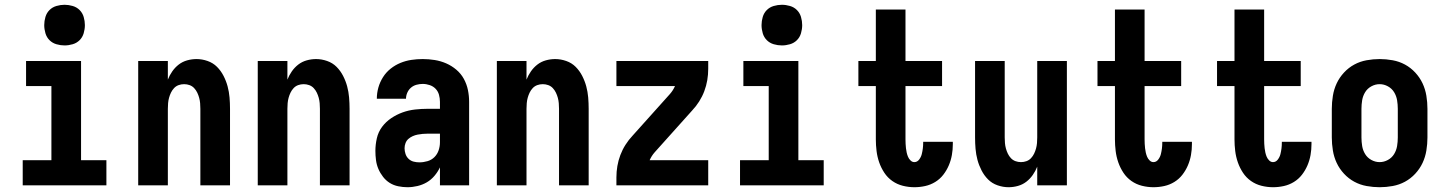

<svg xmlns="http://www.w3.org/2000/svg" viewBox="-20 -775 6040 803"><path d="M75 0V-105H195V-415H89V-520H319V-105H425V0ZM250 -585Q233 -585 216 -590Q199 -595 187 -607Q175 -619 170 -636Q165 -653 165 -670Q165 -687 170 -704Q175 -721 187 -733Q199 -745 216 -750Q233 -755 250 -755Q267 -755 284 -750Q301 -745 313 -733Q325 -721 330 -704Q335 -687 335 -670Q335 -653 330 -636Q325 -619 313 -607Q301 -595 284 -590Q267 -585 250 -585Z M558 0V-520H682V-442Q689 -460 700.5 -476.5Q712 -493 727.5 -505Q743 -517 762.5 -522.5Q782 -528 802 -528Q825 -528 848 -520Q871 -512 887.5 -495.5Q904 -479 915 -457.5Q926 -436 932 -413.5Q938 -391 940 -367.5Q942 -344 942 -320V0H818V-320Q818 -332 817 -343.5Q816 -355 813 -366Q810 -377 805 -387.5Q800 -398 792 -406.5Q784 -415 773 -419Q762 -423 750 -423Q738 -423 727 -419Q716 -415 708 -406.5Q700 -398 695 -387.5Q690 -377 687 -366Q684 -355 683 -343.5Q682 -332 682 -320V0Z M1058 0V-520H1182V-442Q1189 -460 1200.5 -476.5Q1212 -493 1227.5 -505Q1243 -517 1262.5 -522.5Q1282 -528 1302 -528Q1325 -528 1348 -520Q1371 -512 1387.5 -495.5Q1404 -479 1415 -457.5Q1426 -436 1432 -413.5Q1438 -391 1440 -367.5Q1442 -344 1442 -320V0H1318V-320Q1318 -332 1317 -343.5Q1316 -355 1313 -366Q1310 -377 1305 -387.5Q1300 -398 1292 -406.5Q1284 -415 1273 -419Q1262 -423 1250 -423Q1238 -423 1227 -419Q1216 -415 1208 -406.5Q1200 -398 1195 -387.5Q1190 -377 1187 -366Q1184 -355 1183 -343.5Q1182 -332 1182 -320V0Z M1684 8Q1665 8 1645.5 4Q1626 0 1610 -10Q1594 -20 1582 -35.5Q1570 -51 1562.5 -68.5Q1555 -86 1552.5 -105.5Q1550 -125 1550 -144Q1550 -170 1556 -196.5Q1562 -223 1578 -244.5Q1594 -266 1616.5 -281Q1639 -296 1664 -305Q1689 -314 1716 -317Q1743 -320 1769 -320H1820V-349Q1820 -364 1816 -378.5Q1812 -393 1802 -403.5Q1792 -414 1777.5 -419Q1763 -424 1748 -424Q1735 -424 1722 -420.5Q1709 -417 1699 -408.5Q1689 -400 1683.5 -387.5Q1678 -375 1678 -362H1556Q1556 -386 1562.5 -409Q1569 -432 1582 -452.5Q1595 -473 1614 -488Q1633 -503 1655 -512Q1677 -521 1700.5 -524.5Q1724 -528 1748 -528Q1773 -528 1798 -524Q1823 -520 1846 -510Q1869 -500 1888.5 -483.5Q1908 -467 1920 -445Q1932 -423 1937 -398.5Q1942 -374 1942 -349V0H1820V-75Q1811 -56 1797 -39.5Q1783 -23 1765 -12.5Q1747 -2 1726 3Q1705 8 1684 8ZM1734 -96Q1751 -96 1768 -101Q1785 -106 1797 -118Q1809 -130 1814.5 -146.5Q1820 -163 1820 -180V-216H1769Q1758 -216 1747.5 -215Q1737 -214 1726.5 -212Q1716 -210 1706 -205.5Q1696 -201 1688 -194Q1680 -187 1676 -176.5Q1672 -166 1672 -155Q1672 -143 1676 -131Q1680 -119 1689 -110.5Q1698 -102 1710 -99Q1722 -96 1734 -96Z M2058 0V-520H2182V-442Q2189 -460 2200.5 -476.5Q2212 -493 2227.5 -505Q2243 -517 2262.5 -522.5Q2282 -528 2302 -528Q2325 -528 2348 -520Q2371 -512 2387.5 -495.5Q2404 -479 2415 -457.5Q2426 -436 2432 -413.5Q2438 -391 2440 -367.5Q2442 -344 2442 -320V0H2318V-320Q2318 -332 2317 -343.5Q2316 -355 2313 -366Q2310 -377 2305 -387.5Q2300 -398 2292 -406.5Q2284 -415 2273 -419Q2262 -423 2250 -423Q2238 -423 2227 -419Q2216 -415 2208 -406.5Q2200 -398 2195 -387.5Q2190 -377 2187 -366Q2184 -355 2183 -343.5Q2182 -332 2182 -320V0Z M2558 0V-33Q2558 -57 2562 -80.5Q2566 -104 2574.5 -126.5Q2583 -149 2596 -169.5Q2609 -190 2626 -208L2782 -382Q2789 -390 2794 -398Q2799 -406 2803 -415H2558V-520H2942V-488Q2942 -463 2938 -439.5Q2934 -416 2925.5 -393.5Q2917 -371 2904 -350.5Q2891 -330 2874 -312L2718 -138Q2711 -130 2706 -122Q2701 -114 2697 -105H2942V0Z M3075 0V-105H3195V-415H3089V-520H3319V-105H3425V0ZM3250 -585Q3233 -585 3216 -590Q3199 -595 3187 -607Q3175 -619 3170 -636Q3165 -653 3165 -670Q3165 -687 3170 -704Q3175 -721 3187 -733Q3199 -745 3216 -750Q3233 -755 3250 -755Q3267 -755 3284 -750Q3301 -745 3313 -733Q3325 -721 3330 -704Q3335 -687 3335 -670Q3335 -653 3330 -636Q3325 -619 3313 -607Q3301 -595 3284 -590Q3267 -585 3250 -585Z M3804 8Q3780 8 3756 2Q3732 -4 3712 -18Q3692 -32 3678.5 -52.5Q3665 -73 3657 -96Q3649 -119 3646 -143.5Q3643 -168 3643 -192V-415H3570V-520H3643V-735H3767V-520H3920V-415H3767V-192Q3767 -183 3767.5 -173.5Q3768 -164 3769 -155Q3770 -146 3772 -137Q3774 -128 3777.5 -119.5Q3781 -111 3788 -104Q3795 -97 3804 -97Q3816 -97 3824 -107.5Q3832 -118 3835 -130Q3838 -142 3839.5 -154Q3841 -166 3841 -178V-182H3965V-172Q3965 -149 3961 -126.5Q3957 -104 3948 -83Q3939 -62 3925 -44Q3911 -26 3891.5 -14Q3872 -2 3849.5 3Q3827 8 3804 8Z M4198 8Q4175 8 4152 0Q4129 -8 4112.5 -24.5Q4096 -41 4085 -62.5Q4074 -84 4068 -106.5Q4062 -129 4060 -152.5Q4058 -176 4058 -200V-520H4182V-200Q4182 -188 4183 -176.5Q4184 -165 4187 -154Q4190 -143 4195 -132.5Q4200 -122 4208 -113.5Q4216 -105 4227 -101Q4238 -97 4250 -97Q4262 -97 4273 -101Q4284 -105 4292 -113.5Q4300 -122 4305 -132.5Q4310 -143 4313 -154Q4316 -165 4317 -176.5Q4318 -188 4318 -200V-520H4442V0H4318V-78Q4311 -60 4299.5 -43.5Q4288 -27 4272.5 -15Q4257 -3 4237.5 2.5Q4218 8 4198 8Z M4804 8Q4780 8 4756 2Q4732 -4 4712 -18Q4692 -32 4678.5 -52.5Q4665 -73 4657 -96Q4649 -119 4646 -143.5Q4643 -168 4643 -192V-415H4570V-520H4643V-735H4767V-520H4920V-415H4767V-192Q4767 -183 4767.5 -173.5Q4768 -164 4769 -155Q4770 -146 4772 -137Q4774 -128 4777.5 -119.5Q4781 -111 4788 -104Q4795 -97 4804 -97Q4816 -97 4824 -107.5Q4832 -118 4835 -130Q4838 -142 4839.5 -154Q4841 -166 4841 -178V-182H4965V-172Q4965 -149 4961 -126.5Q4957 -104 4948 -83Q4939 -62 4925 -44Q4911 -26 4891.5 -14Q4872 -2 4849.5 3Q4827 8 4804 8Z M5304 8Q5280 8 5256 2Q5232 -4 5212 -18Q5192 -32 5178.5 -52.5Q5165 -73 5157 -96Q5149 -119 5146 -143.5Q5143 -168 5143 -192V-415H5070V-520H5143V-735H5267V-520H5420V-415H5267V-192Q5267 -183 5267.5 -173.5Q5268 -164 5269 -155Q5270 -146 5272 -137Q5274 -128 5277.5 -119.5Q5281 -111 5288 -104Q5295 -97 5304 -97Q5316 -97 5324 -107.5Q5332 -118 5335 -130Q5338 -142 5339.5 -154Q5341 -166 5341 -178V-182H5465V-172Q5465 -149 5461 -126.5Q5457 -104 5448 -83Q5439 -62 5425 -44Q5411 -26 5391.5 -14Q5372 -2 5349.5 3Q5327 8 5304 8Z M5750 8Q5723 8 5695.5 3Q5668 -2 5644 -15Q5620 -28 5601 -48.5Q5582 -69 5570.5 -93.5Q5559 -118 5554.5 -145.5Q5550 -173 5550 -200V-320Q5550 -347 5554.5 -374.5Q5559 -402 5570.5 -426.5Q5582 -451 5601 -471.5Q5620 -492 5644 -505Q5668 -518 5695.5 -523Q5723 -528 5750 -528Q5777 -528 5804.5 -523Q5832 -518 5856 -505Q5880 -492 5899 -471.5Q5918 -451 5929.5 -426.5Q5941 -402 5945.5 -374.5Q5950 -347 5950 -320V-200Q5950 -173 5945.5 -145.5Q5941 -118 5929.5 -93.5Q5918 -69 5899 -48.5Q5880 -28 5856 -15Q5832 -2 5804.5 3Q5777 8 5750 8ZM5750 -97Q5768 -97 5784.5 -106Q5801 -115 5810.5 -130.5Q5820 -146 5823 -164Q5826 -182 5826 -200V-320Q5826 -338 5823 -356Q5820 -374 5810.5 -389.5Q5801 -405 5784.5 -414Q5768 -423 5750 -423Q5732 -423 5715.5 -414Q5699 -405 5689.5 -389.5Q5680 -374 5677 -356Q5674 -338 5674 -320V-200Q5674 -182 5677 -164Q5680 -146 5689.5 -130.5Q5699 -115 5715.5 -106Q5732 -97 5750 -97Z"/></svg>

Font: Iosevka Curly Extrabold
Style: Regular
Weight: 800
Monospace: yes
Designer: Belleve Invis
Foundry: Belleve Invis
Version: Version 22.1.2; ttfautohint (v1.8.4)